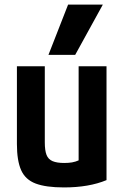

<svg xmlns="http://www.w3.org/2000/svg" viewBox="-20 -810 540 840"><path d="M260 10Q181 10 136 -7Q91 -24 72.5 -65.5Q54 -107 54 -180V-520H176V-187Q176 -152 183.5 -132.5Q191 -113 210 -105Q229 -97 261 -97Q280 -97 295 -99.5Q310 -102 327 -109.5Q344 -117 369 -131L324 -54V-520H446V-22Q369 10 260 10ZM309 -570H192L278 -790H430Z"/></svg>

Font: M PLUS 1 Code SemiBold
Style: Regular
Weight: 600
Designer: Coji Morishita
Foundry: UNDERFOREST DESIGN
Version: Version 1.005